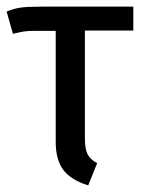

<svg xmlns="http://www.w3.org/2000/svg" viewBox="-25 -547 425 579"><path d="M231 -455V-129Q231 -98 239 -82Q247 -66 268 -55L241 12Q189 -4 166 -34.5Q143 -65 143 -119V-454H82Q59 -454 46.5 -452Q34 -450 14 -445L-5 -512Q16 -521 36.5 -524Q57 -527 101 -527H377V-455Z"/></svg>

Font: Fira Sans Extra Condensed
Style: Regular
Weight: 400
Width: 1
Designer: Carrois Corporate & Edenspiekermann AG
Foundry: Carrois Corporate GbR & Edenspiekermann AG
Version: Version 4.203